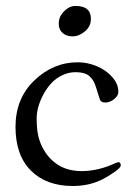

<svg xmlns="http://www.w3.org/2000/svg" viewBox="-20 -611 452 644"><path d="M187.7 -564.7Q208.3 -591.1 233.4 -591.1Q284.9 -591.1 284.9 -547.9Q284.9 -522.5 264.8 -505.7Q244.6 -489 223.8 -489Q202.9 -489 189.9 -500.4Q177 -511.7 177 -531.2Q177 -550.8 187.7 -564.7ZM241 -402.1Q273.7 -402.1 305.1 -388.8Q336.4 -375.5 356.7 -352.3Q377 -329.1 377 -303Q377 -289.6 362.5 -278.3Q348.1 -267.1 333.4 -267.1Q318.6 -267.1 315.2 -276.9Q311.8 -286.6 308.6 -297Q305.4 -307.4 303.6 -313.6Q301.8 -319.8 298.3 -328.4Q294.9 -336.9 291.6 -341.9Q288.3 -346.9 282.8 -352.8Q277.3 -358.6 271 -361.8Q255.6 -368.9 233.3 -368.9Q210.9 -368.9 189.6 -359Q168.2 -349.1 152.7 -332.5Q137.2 -315.9 125.7 -294.4Q103 -252 103 -214.4Q103 -176.8 108.9 -153Q114.7 -129.2 127.1 -108Q139.4 -86.9 157 -71.3Q195.1 -37.1 253.9 -37.1Q309.6 -37.1 367.4 -64Q374 -66.9 377.4 -66.9Q385 -66.9 385 -55.9Q385 -48.8 363.6 -33.8Q342.3 -18.8 323.7 -9.5Q279.3 12.9 224.1 12.9Q135.5 12.9 83.7 -38.7Q32 -90.3 32 -185.5Q32 -280.8 95.3 -341.4Q158.7 -402.1 241 -402.1Z"/></svg>

Font: Fanwood Text
Style: Regular
Weight: 400
Version: Version 1.1001